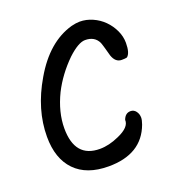

<svg xmlns="http://www.w3.org/2000/svg" viewBox="-109 -661 694 751"><g transform="rotate(-20 238.0 -285.5)"><path d="M218 0Q127 0 78.5 -50Q30 -100 30 -191Q30 -304 96 -416Q166 -537 269 -566Q289 -571 304 -571Q331 -571 357 -559.5Q383 -548 402.5 -528.5Q422 -509 434 -483.5Q446 -458 446 -431Q446 -389 430 -376Q424 -374 408 -374Q382 -374 371 -406Q367 -420 363 -435Q359 -450 354 -464Q339 -496 299 -496Q271 -496 226 -454Q172 -401 140 -338Q105 -266 105 -199Q105 -76 209 -76Q247 -76 289 -95Q342 -118 340 -149Q349 -174 371 -174Q385 -174 393.5 -162.5Q402 -151 402 -136Q402 -126 396 -109Q356 0 218 0Z"/></g></svg>

Font: Dongol
Style: Regular
Weight: 400
Designer: Abdo Mohamed and Ibrahim Hamdi
Foundry: Protype Foundry
Version: Version 1.000;hotconv 1.0.109;makeotfexe 2.5.65596